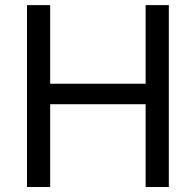

<svg xmlns="http://www.w3.org/2000/svg" viewBox="-20 -748 783 768"><path d="M87.9 0H180.7V-331.1H562.5V0H655.3V-727.5H562.5V-413.1H180.7V-727.5H87.9Z"/></svg>

Font: Raveo
Style: Regular
Weight: 400
Designer: Jakub Foglar, Rasmus Andersson (Inter)
Foundry: Jakubfoglar.com
Version: Version 1.100;Glyphs 3.2.3 (3260)